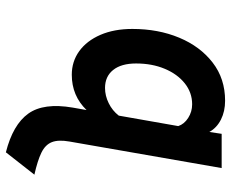

<svg xmlns="http://www.w3.org/2000/svg" viewBox="-88 -476 805 670"><g transform="rotate(90 315.0 -140.5)"><path d="M511 242Q414.5 217.5 376 163.8Q337.5 110 355 8.5L363.5 -39.5Q313.5 12 240.5 12Q194 12 158 -14Q122 -40 101.2 -87.8Q80.5 -135.5 80.5 -199.5Q80.5 -289.5 111 -362.8Q141.5 -436 197.8 -479.5Q254 -523 331 -523Q368 -523 396.8 -508.5Q425.5 -494 440 -468L446.5 -511H566L473.5 19.5Q466.5 58.5 475.5 81.5Q484.5 104.5 512.2 118Q540 131.5 589 142.5ZM286.5 -104Q313.5 -104 339.5 -116.8Q365.5 -129.5 383 -152L419.5 -359.5Q412.5 -380.5 391 -394.2Q369.5 -408 343.5 -408Q302.5 -408 270.2 -382.2Q238 -356.5 219.5 -312.2Q201 -268 201 -212.5Q201 -160.5 223.8 -132.2Q246.5 -104 286.5 -104Z"/></g></svg>

Font: Overpass
Style: Bold Italic
Weight: 700
Italic angle: -10°
Designer: Delve Withrington, Dave Bailey, Thomas Jockin
Foundry: Delve Fonts LLC
Version: Version 4.000; ttfautohint (v1.8.3)